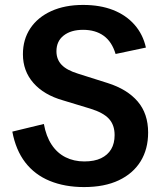

<svg xmlns="http://www.w3.org/2000/svg" viewBox="-20 -742 651 779"><path d="M321 17Q243 17 182 -8Q121 -33 82.5 -83Q44 -133 30 -208L158 -239Q167 -189 189.5 -155Q212 -121 246 -104Q280 -87 322 -87Q363 -87 390 -100Q417 -113 431 -136.5Q445 -160 445 -194Q445 -235 422 -260Q399 -285 347 -301L235 -335Q158 -357 115.5 -405.5Q73 -454 73 -522Q73 -582 103 -627Q133 -672 188 -697Q243 -722 317 -722Q386 -722 438.5 -701.5Q491 -681 525.5 -642Q560 -603 572 -549L449 -523Q434 -573 400.5 -597Q367 -621 317 -621Q268 -621 238.5 -598Q209 -575 209 -534Q209 -501 230 -479Q251 -457 297 -443L417 -405Q496 -380 538.5 -330.5Q581 -281 581 -204Q581 -137 550.5 -87.5Q520 -38 462 -10.5Q404 17 321 17Z"/></svg>

Font: TikTok Sans 24pt SemiBold
Style: Regular
Weight: 600
Version: Version 4.000